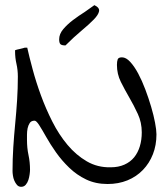

<svg xmlns="http://www.w3.org/2000/svg" viewBox="-20 -719 649 740"><path d="M28.3 -59.6Q28.3 -105.5 31.2 -151.4Q34.2 -197.3 38.6 -242.7Q43 -288.1 45.9 -333Q48.8 -378.9 48.8 -423.8Q48.8 -449.2 43.5 -472.7Q38.1 -496.1 38.1 -520.5V-525.4Q40 -526.4 45.4 -527.8Q50.8 -529.3 56.6 -530.3Q62.5 -531.2 68.4 -533.2Q73.2 -535.2 75.2 -535.2H85Q92.8 -500 106 -451.2Q119.1 -402.3 137.7 -351.6Q156.2 -300.8 181.6 -250.5Q207 -200.2 240.2 -160.6Q273.4 -121.1 314.5 -97.2Q355.5 -73.2 406.2 -74.2Q436.5 -74.2 459.5 -84.5Q482.4 -94.7 497.1 -112.8Q511.7 -130.9 519 -155.3Q526.4 -179.7 526.4 -209Q526.4 -247.1 511.2 -279.8Q496.1 -312.5 478.5 -342.8Q460.9 -373 445.8 -403.3Q430.7 -433.6 430.7 -468.8Q430.7 -482.4 433.6 -490.2Q436.5 -498 450.2 -498Q465.8 -498 481.9 -480.5Q498 -462.9 512.7 -435.5Q527.3 -408.2 540 -374.5Q552.7 -340.8 562.5 -307.6Q572.3 -274.4 577.6 -246.1Q583 -217.8 583 -201.2Q583 -159.2 569.3 -124.5Q555.7 -89.8 530.8 -64Q505.9 -38.1 471.2 -23.9Q436.5 -9.8 394.5 -9.8Q348.6 -9.8 312 -27.3Q275.4 -44.9 246.6 -72.8Q217.8 -100.6 195.8 -131.8Q173.8 -163.1 158.2 -190.9Q142.6 -218.8 131.3 -236.3Q120.1 -253.9 113.3 -253.9Q100.6 -253.9 94.7 -245.1Q88.9 -236.3 86.4 -224.6Q84 -212.9 84 -199.7Q84 -186.5 84 -179.7Q84 -148.4 89.8 -121.6Q95.7 -94.7 95.7 -64.5Q95.7 -57.6 94.2 -46.9Q92.8 -36.1 89.4 -25.4Q85.9 -14.6 79.1 -6.8Q72.3 1 61.5 1Q51.8 1 45.4 -6.3Q39.1 -13.7 35.2 -22.9Q31.2 -32.2 29.8 -42.5Q28.3 -52.7 28.3 -59.6ZM208 -567.4Q208 -587.9 223.6 -606.4Q239.3 -625 261.2 -641.6Q283.2 -658.2 306.6 -672.9Q328.1 -687.5 343.8 -699.2Q364.3 -689.5 361.8 -675.8Q359.4 -662.1 341.3 -643.6Q323.2 -625 293.9 -600.6Q264.6 -576.2 232.4 -543.9Q217.8 -543.9 212.9 -548.8Q208 -553.7 208 -567.4Z"/></svg>

Font: Indie Flower
Style: Regular
Weight: 400
Designer: Kimberly Geswein
Foundry: Kimberly Geswein
Version: Version 1.001 2010